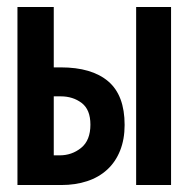

<svg xmlns="http://www.w3.org/2000/svg" viewBox="-20 -546 540 550"><path d="M470 -16H370V-526H470ZM30 -526H134V-353H154Q243 -353 290 -313Q337 -273 337 -188Q337 -147 324 -114.5Q311 -82 287 -60Q263 -38 229.5 -27Q196 -16 156 -16H30ZM151 -101Q186 -101 212.5 -122.5Q239 -144 239 -189Q239 -232 214 -251Q189 -270 154 -270H134V-101Z"/></svg>

Font: D2Coding
Style: Bold
Weight: 700
Monospace: yes
Designer: Yong-Rak Park; Jeong-Hwan Yoon; Sang-Min Lee;
Foundry: NHN Corporation
Version: Version 1.3.2; Build 20180524